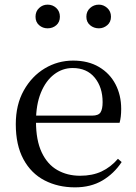

<svg xmlns="http://www.w3.org/2000/svg" viewBox="-20 -792 587 827"><path d="M303 15Q230 15 172 -15Q114 -45 81 -106Q48 -167 48 -257Q48 -341 82.5 -402.5Q117 -464 173 -497.5Q229 -531 295 -531Q360 -531 406.5 -503.5Q453 -476 477.5 -429Q502 -382 502 -323Q502 -287 495 -263H87V-294H377Q404 -294 413 -308Q422 -322 422 -352Q422 -416 388 -457.5Q354 -499 293 -499Q249 -499 213 -471.5Q177 -444 156 -392.5Q135 -341 135 -269Q135 -188 159.5 -136Q184 -84 227 -59.5Q270 -35 325 -35Q378 -35 417.5 -53.5Q457 -72 488 -108L504 -94Q471 -44 421 -14.5Q371 15 303 15ZM185 -670Q164 -670 148.5 -683.5Q133 -697 133 -720Q133 -743 148.5 -757.5Q164 -772 185 -772Q207 -772 222.5 -757.5Q238 -743 238 -720Q238 -697 222.5 -683.5Q207 -670 185 -670ZM406 -670Q384 -670 368 -683.5Q352 -697 352 -720Q352 -743 368 -757.5Q384 -772 406 -772Q426 -772 442 -757.5Q458 -743 458 -720Q458 -697 442 -683.5Q426 -670 406 -670Z"/></svg>

Font: Noto Serif KR
Style: Regular
Weight: 400
Designer: Ryoko NISHIZUKA  (kana & ideographs); Frank Grießhammer (Latin, Greek & Cyrillic); Wenlong ZHANG  (bopomofo); Sandoll Co
Foundry: Adobe
Version: Version 2.003-H1;hotconv 1.1.1;makeotfexe 2.6.0